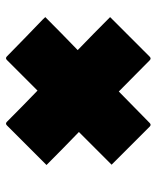

<svg xmlns="http://www.w3.org/2000/svg" viewBox="39 -630 522 640"><g transform="rotate(-90 300.0 -310.0)"><path d="M71 -199 180 -308Q152 -335 124.5 -362Q97 -389 70 -416L202 -548Q205 -551 208 -551Q211 -551 214 -548Q240 -522 266 -496.5Q292 -471 318 -446L420 -548Q423 -551 426 -551Q429 -551 432 -548Q437 -543 456 -524.5Q475 -506 498 -483.5Q521 -461 540 -443Q559 -425 563 -420Q536 -393 508.5 -366Q481 -339 453 -312Q481 -285 508.5 -258Q536 -231 563 -204L431 -72Q428 -69 425 -69Q422 -69 419 -72Q393 -98 367 -123.5Q341 -149 315 -175Q289 -149 262.5 -123.5Q236 -98 210 -72Q207 -69 204 -69Q201 -69 198 -72Z"/></g></svg>

Font: Recursive Mn Lnr St XBk
Style: Regular
Weight: 1000
Monospace: yes
Version: Version 1.079;hotconv 1.0.112;makeotfexe 2.5.65598; ttfautoh